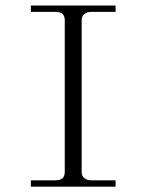

<svg xmlns="http://www.w3.org/2000/svg" viewBox="-20 -704 540 708"><path d="M93.8 -660.2V-683.6H406.2V-660.2H316.4Q300.8 -660.2 291 -652.3Q281.2 -644.5 281.2 -628.9V-70.3Q281.2 -54.7 291 -46.9Q300.8 -39.1 316.4 -39.1H406.2V-15.6H93.8V-39.1H183.6Q203.1 -39.1 210.9 -46.9Q218.8 -54.7 218.8 -70.3V-628.9Q218.8 -644.5 210.9 -652.3Q203.1 -660.2 183.6 -660.2Z"/></svg>

Font: BabelStone Khitan Small Seal
Style: Regular
Weight: 400
Designer: Andrew West
Foundry: BabelStone
Version: Version 13.000